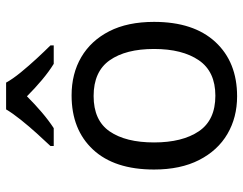

<svg xmlns="http://www.w3.org/2000/svg" viewBox="-106 -700 816 645"><g transform="rotate(-90 302.5 -378.0)"><path d="M551 -269Q551 -136 483.5 -63Q416 10 301 10Q230 10 174.5 -22.5Q119 -55 87 -117.5Q55 -180 55 -269Q55 -402 122 -474Q189 -546 304 -546Q377 -546 432.5 -513.5Q488 -481 519.5 -419.5Q551 -358 551 -269ZM146 -269Q146 -174 183.5 -118.5Q221 -63 303 -63Q384 -63 422 -118.5Q460 -174 460 -269Q460 -364 422 -418Q384 -472 302 -472Q220 -472 183 -418Q146 -364 146 -269ZM347 -766Q359 -744 381.5 -716.5Q404 -689 428.5 -662.5Q453 -636 472 -617V-606H410Q384 -622 356 -645.5Q328 -669 301 -696Q274 -669 247 -646Q220 -623 194 -606H134V-617Q153 -637 176.5 -663Q200 -689 222 -716.5Q244 -744 257 -766Z"/></g></svg>

Font: Noto Sans Old Persian
Style: Regular
Weight: 400
Designer: Monotype Design Team
Foundry: Monotype Imaging Inc.
Version: Version 2.001; ttfautohint (v1.8.4.7-5d5b)